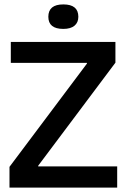

<svg xmlns="http://www.w3.org/2000/svg" viewBox="-20 -850 574 870"><path d="M23 0V-94L374 -562V-565H29V-660H503V-566L153 -99V-96H511V0ZM267 -719Q199 -719 199 -774Q199 -830 267 -830Q335 -830 335 -774Q335 -748 317.5 -733.5Q300 -719 267 -719Z"/></svg>

Font: Bricolage Grotesque 96pt Medium
Style: Regular
Weight: 500
Designer: Mathieu Triay
Foundry: Atelier Triay
Version: Version 1.001; ttfautohint (v1.8.4.7-5d5b);gftools[0.9.33.de